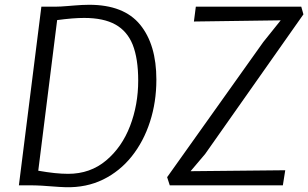

<svg xmlns="http://www.w3.org/2000/svg" viewBox="-20 -775 1289 803"><path d="M255 8Q226.5 7 203 5Q179.5 3 154.5 1.5Q129.5 0 97 0H59L153 -747H210Q221.5 -747 235 -747.8Q248.5 -748.5 263 -749.8Q277.5 -751 292.8 -752.2Q308 -753.5 323.2 -754.2Q338.5 -755 353 -755Q498 -755 566 -671.8Q634 -588.5 634 -442Q634 -348 607.2 -265.5Q580.5 -183 530.8 -120.8Q481 -58.5 411.2 -24.2Q341.5 10 255 8ZM265 -48Q357.5 -48 424 -104Q490 -159.5 524 -248.2Q558 -337 558 -438Q558 -529.5 535 -588Q512 -645 462.5 -672.5Q413 -700 332 -700Q309 -700 281 -697.8Q253 -695.5 219 -691L140 -61Q177 -54.5 208 -51.2Q239 -48 265 -48ZM1163 0H690L679 -34L1081 -599L1154 -690L791 -685L799 -747H1240L1249 -715L838 -131L777 -59L1173 -63Z"/></svg>

Font: Merriweather Sans Variable Regular
Style: Italic
Weight: 300
Italic angle: -8°
Designer: Eben Sorkin
Foundry: Eben Sorkin
Version: Version 2.001